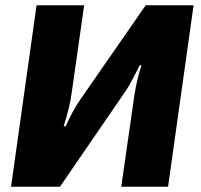

<svg xmlns="http://www.w3.org/2000/svg" viewBox="-20 -710 764 730"><path d="M619 0H441L491 -348Q500 -407 518 -462H511Q475 -388 457 -363L208 0H22L119 -690H300L252 -353Q246 -306 222 -230H230Q255 -288 287 -334L534 -690H716Z"/></svg>

Font: Ezarion Extra Bold
Style: Italic
Weight: 800
Italic angle: -8°
Designer: Natanael Gama
Version: Version 1.001;PS 001.001;hotconv 1.0.70;makeotf.lib2.5.58329